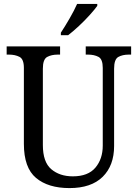

<svg xmlns="http://www.w3.org/2000/svg" viewBox="-20 -951 704 981"><path d="M335 10Q226 10 164 -42Q102 -94 102 -216V-604Q102 -649 79.5 -660.5Q57 -672 26 -672H14V-714H287V-672H275Q243 -672 221 -660Q199 -648 199 -600V-210Q199 -123 242 -86.5Q285 -50 352 -50Q430 -50 467.5 -94.5Q505 -139 505 -207V-604Q505 -649 483 -660.5Q461 -672 430 -672H418V-714H650V-672H638Q606 -672 584.5 -660Q563 -648 563 -600V-205Q563 -105 504.5 -47.5Q446 10 335 10ZM291 -784Q312 -816 335.5 -856.5Q359 -897 374 -931H477V-921Q465 -904 439.5 -875.5Q414 -847 383.5 -818.5Q353 -790 328 -771H291Z"/></svg>

Font: Noto Serif Myanmar SemCond
Style: Regular
Weight: 400
Width: 4
Designer: Ben Mitchell and the Monotype Design Team
Foundry: Monotype Imaging Inc.
Version: Version 2.106; ttfautohint (v1.8.4.7-5d5b)